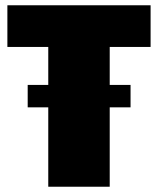

<svg xmlns="http://www.w3.org/2000/svg" viewBox="-20 -708 599 728"><path d="M163 0V-530H8V-688H551V-530H396V0ZM85 -301V-386H475V-301Z"/></svg>

Font: Paytone One
Style: Regular
Weight: 400
Designer: Vernon Adams
Foundry: Vernon Adams
Version: Version 1.002; ttfautohint (v1.8.4.7-5d5b);gftools[0.9.23]